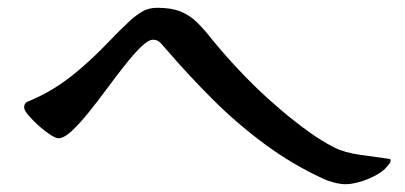

<svg xmlns="http://www.w3.org/2000/svg" viewBox="-20 -618 1040 493"><path d="M983 -205Q983 -201 977 -194Q971 -187 969 -185Q959 -175 940.5 -165.5Q922 -156 902 -150.5Q882 -145 867 -145Q854 -145 837 -149.5Q820 -154 808 -160Q730 -196 659 -248.5Q588 -301 525.5 -363.5Q463 -426 408 -490Q401 -498 393 -507Q385 -516 373 -516Q361 -516 342 -497.5Q323 -479 300.5 -450.5Q278 -422 254 -389.5Q230 -357 207 -328.5Q184 -300 164 -281.5Q144 -263 130 -263Q123 -263 108.5 -272.5Q94 -282 79 -295.5Q64 -309 53 -322Q42 -335 42 -342Q42 -353 50 -356.5Q58 -360 67 -364Q103 -380 134.5 -401.5Q166 -423 195 -449Q227 -477 256 -507.5Q285 -538 315 -566Q331 -580 346.5 -589Q362 -598 384 -598Q420 -598 443.5 -588.5Q467 -579 485.5 -561Q504 -543 525 -516Q552 -483 581 -451.5Q610 -420 641 -390Q667 -365 701 -336Q735 -307 771 -281Q807 -255 839 -239Q865 -226 904.5 -220.5Q944 -215 973 -211Q977 -210 980 -210Q983 -210 983 -205Z"/></svg>

Font: Kaisei Opti
Style: Bold
Weight: 700
Designer: Font-Kai, 金井和夫
Foundry: KAZUO KANAI
Version: Version 5.003